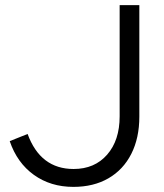

<svg xmlns="http://www.w3.org/2000/svg" viewBox="-20 -720 640 751"><path d="M267 11Q178 11 112.5 -36Q47 -83 18 -168L88 -196Q138 -59 268 -59Q350 -59 399 -115Q448 -171 448 -265V-700H525V-264Q525 -180 493.5 -118Q462 -56 404 -22.5Q346 11 267 11Z"/></svg>

Font: Red Hat Text VF
Style: Regular
Weight: 400
Designer: Pentagram, MCKL
Foundry: Pentagram, MCKL
Version: Version 1.023